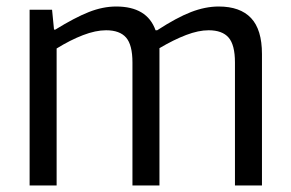

<svg xmlns="http://www.w3.org/2000/svg" viewBox="-20 -570 893 590"><path d="M71 -540H140L146 -479H150Q210 -516 253 -533Q296 -550 337 -550Q432 -550 458 -477H463Q523 -516 567 -533Q611 -550 652 -550Q718 -550 751.5 -514.5Q785 -479 785 -404V0H702V-378Q702 -432 682.5 -454.5Q663 -477 621 -477Q590 -477 552 -462.5Q514 -448 470 -422V0H387V-378Q387 -432 367.5 -454.5Q348 -477 306 -477Q274 -477 235 -462Q196 -447 154 -421V0H71Z"/></svg>

Font: Encode Sans Narrow
Style: Regular
Weight: 400
Designer: Pablo Impallari, Andres Torresi
Foundry: Pablo Impallari, Andres Torresi
Version: Version 1.000; ttfautohint (v1.00) -l 8 -r 50 -G 200 -x 14 -